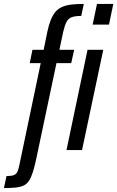

<svg xmlns="http://www.w3.org/2000/svg" viewBox="-95 -763 596 976"><path d="M-75 193 -62 132Q-37 132 -24.5 127Q-12 122 -6.5 110Q-1 98 3 78L112 -442H56L70 -510H127L146 -603Q153 -636 162.5 -660Q172 -684 185 -700.5Q198 -717 218 -726.5Q238 -736 265.5 -739.5Q293 -743 331 -743L318 -682Q287 -682 269.5 -675.5Q252 -669 243 -651.5Q234 -634 226 -600L207 -510H282L267 -442H192L90 41Q81 84 72 112Q63 140 52 156.5Q41 173 24.5 180.5Q8 188 -16.5 190.5Q-41 193 -75 193ZM376 -638 398 -743H481L459 -638ZM243 0 350 -510H430L322 0Z"/></svg>

Font: Saira ExtraCondensed Medium
Style: Italic
Weight: 500
Width: 2
Italic angle: -12°
Designer: Hector Gatti with collaboration of the Omnibus-Type team
Foundry: Omnibus-Type
Version: Version 1.101